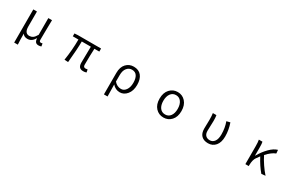

<svg xmlns="http://www.w3.org/2000/svg" viewBox="186 -2031 5627 3707"><g transform="rotate(30 3000.0 -177.5)"><path d="M284.2 199.2V-540H365.2V-207Q365.2 -57.6 469.7 -57.6Q511.7 -57.6 546.9 -80.1Q582 -102.5 619.1 -167V-540H701.2Q700.2 -489.3 698.7 -397Q697.3 -304.7 696.3 -231Q695.3 -157.2 695.3 -96.7Q695.3 -54.7 733.4 -54.7Q748 -54.7 766.6 -60.5L777.3 1Q752 12.7 716.8 12.7Q672.9 12.7 650.9 -12.2Q628.9 -37.1 625 -93.8H623Q563.5 10.7 468.8 10.7Q390.6 10.7 358.4 -43.9Q358.4 98.6 365.2 199.2Z M1712.9 12.7Q1654.3 12.7 1627.4 -19Q1600.6 -50.8 1600.6 -115.2Q1600.6 -142.6 1603 -274.9Q1605.5 -407.2 1606.4 -471.7H1404.3Q1404.3 -309.6 1374 4.9L1291 0Q1329.1 -239.3 1329.1 -471.7H1204.1V-535.2L1279.3 -540H1794.9V-471.7H1685.5Q1676.8 -308.6 1676.8 -109.4Q1676.8 -54.7 1727.5 -54.7Q1739.3 -54.7 1771.5 -60.5L1783.2 1Q1752.9 12.7 1712.9 12.7Z M2285.2 199.2V-279.3Q2285.2 -411.1 2352.1 -482.4Q2418.9 -553.7 2520.5 -553.7Q2631.8 -553.7 2690.9 -481Q2750 -408.2 2750 -279.3Q2750 -146.5 2684.1 -66.9Q2618.2 12.7 2527.3 12.7Q2428.7 12.7 2361.3 -66.4Q2364.3 46.9 2366.2 199.2ZM2515.6 -55.7Q2580.1 -55.7 2623 -116.7Q2666 -177.7 2666 -278.3Q2666 -375 2629.9 -430.2Q2593.8 -485.4 2517.6 -485.4Q2452.1 -485.4 2407.2 -430.7Q2362.3 -376 2362.3 -274.4V-131.8Q2425.8 -55.7 2515.6 -55.7Z M3255.9 -268.6Q3255.9 -400.4 3325.7 -477.1Q3395.5 -553.7 3500 -553.7Q3604.5 -553.7 3673.8 -477.1Q3743.2 -400.4 3743.2 -268.6Q3743.2 -137.7 3673.8 -62.5Q3604.5 12.7 3500 12.7Q3395.5 12.7 3325.7 -62.5Q3255.9 -137.7 3255.9 -268.6ZM3500 -54.7Q3574.2 -54.7 3616.7 -112.8Q3659.2 -170.9 3659.2 -268.6Q3659.2 -367.2 3616.7 -426.3Q3574.2 -485.4 3500 -485.4Q3425.8 -485.4 3382.8 -426.3Q3339.8 -367.2 3339.8 -268.6Q3339.8 -169.9 3382.3 -112.3Q3424.8 -54.7 3500 -54.7Z M4494.1 12.7Q4398.4 12.7 4345.2 -40.5Q4292 -93.8 4292 -198.2Q4292 -231.4 4293.9 -296.4Q4295.9 -361.3 4295.9 -394.5Q4295.9 -484.4 4287.1 -540H4366.2Q4375 -497.1 4375 -415Q4375 -383.8 4371.6 -305.7Q4368.2 -227.5 4368.2 -194.3Q4368.2 -122.1 4403.3 -88.4Q4438.5 -54.7 4495.1 -54.7Q4558.6 -54.7 4597.7 -107.9Q4636.7 -161.1 4636.7 -265.6Q4636.7 -409.2 4590.8 -534.2L4669.9 -553.7Q4719.7 -412.1 4719.7 -267.6Q4719.7 -133.8 4657.7 -60.5Q4595.7 12.7 4494.1 12.7Z M5773.4 0 5684.6 8.8Q5585 -106.4 5497.1 -273.4Q5459 -222.7 5442.4 -198.2Q5401.4 -142.6 5398.4 -28.3V0H5323.2V-394.5Q5323.2 -488.3 5312.5 -540H5392.6Q5402.3 -504.9 5402.3 -415V-236.3H5406.2Q5474.6 -356.4 5561.5 -443.8Q5648.4 -531.2 5731.4 -553.7L5738.3 -476.6Q5649.4 -444.3 5547.9 -333Q5587.9 -251 5649.9 -159.2Q5711.9 -67.4 5773.4 0Z"/></g></svg>

Font: GenEi Gothic M SemiLight
Style: Regular
Weight: 350
Designer: o_tamon (Modified); [Source Han Sans]
Ryoko NISHIZUKA  (kana & ideographs); Paul D. Hunt (Latin, Greek & Cyrillic); Wenl
Version: Version 1.1a;Original Version 1.004